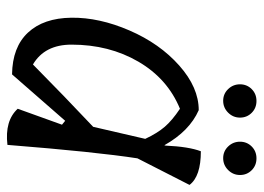

<svg xmlns="http://www.w3.org/2000/svg" viewBox="-121 -622 744 542"><g transform="rotate(90 251.0 -351.0)"><path d="M321 -163 190 -13Q113 -14 72 -58Q31 -102 30 -180.5Q29 -259 66 -344.5Q103 -430 165 -485Q227 -540 291 -540Q350 -514 390 -443L391 -446Q394 -512 407 -546Q478 -546 502 -514L427 -367Q409 -251 389 0Q321 8 287 -29L332 -154ZM106 -181Q106 -105 162 -72Q253 -162 338 -242L372 -389Q356 -423 338 -444Q320 -465 287 -487Q202 -452 154 -369.5Q106 -287 106 -181ZM312 -656.5Q312 -637 298 -623Q284 -609 264.5 -609Q245 -609 231.5 -623Q218 -637 218 -656.5Q218 -676 231.5 -689.5Q245 -703 265 -703Q285 -703 298.5 -689.5Q312 -676 312 -656.5ZM474 -656.5Q474 -637 460 -623Q446 -609 426.5 -609Q407 -609 393.5 -623Q380 -637 380 -656.5Q380 -676 393.5 -689.5Q407 -703 427 -703Q447 -703 460.5 -689.5Q474 -676 474 -656.5Z"/></g></svg>

Font: Tillana
Style: Regular
Weight: 400
Designer: Lipi Raval (Devanagari, Latin), Jonny Pinhorn (Latin)
Foundry: Indian Type Foundry
Version: Version 2.003;PS 1.0;hotconv 1.0.79;makeotf.lib2.5.61930; tt